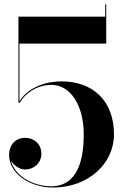

<svg xmlns="http://www.w3.org/2000/svg" viewBox="-20 -824 558 854"><path d="M452.5 -630V-804.5H448V-750H62V-367H68.5C84.5 -399.5 137 -446.5 208.5 -446.5C294 -446.5 352.5 -354.5 352.5 -226.5C352.5 -122 329.5 4.5 208 4.5C123.5 4.5 44.5 -44 28.5 -109.5C41 -88 67.5 -70 92 -70C129 -70 164 -97.5 164 -140C164 -187.5 127 -211 92 -211C51.5 -211 20.5 -182.5 20.5 -134C20.5 -55.5 108 10 216 10C373.5 10 487 -96.5 487 -226.5C487 -376.5 392 -462 254.5 -462C149 -462 86 -409.5 66.5 -372.5V-630Z"/></svg>

Font: Bodoni* 36pt Medium
Style: Regular
Weight: 500
Version: Version 2.3